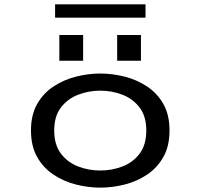

<svg xmlns="http://www.w3.org/2000/svg" viewBox="-20 -849 915 880"><path d="M439.5 11Q385 11 329 -3Q273 -17 226 -48Q179 -79 150.5 -129Q122 -179 122 -251Q122 -323 150.5 -372.8Q179 -422.5 226 -453.2Q273 -484 329 -498Q385 -512 439.5 -512Q494.5 -512 550.5 -498Q606.5 -484 653.2 -453.2Q700 -422.5 728.5 -372.8Q757 -323 757 -251Q757 -179 728.5 -129Q700 -79 653.2 -48Q606.5 -17 550.5 -3Q494.5 11 439.5 11ZM439.5 -67.5Q493 -67.5 541.2 -86Q589.5 -104.5 620 -145Q650.5 -185.5 650.5 -251Q650.5 -316 619.8 -356.2Q589 -396.5 540.8 -415Q492.5 -433.5 439.5 -433.5Q387 -433.5 338.5 -415Q290 -396.5 259.2 -356.2Q228.5 -316 228.5 -251Q228.5 -185.5 259.2 -145Q290 -104.5 338.2 -86Q386.5 -67.5 439.5 -67.5ZM252 -688.5H361V-570.5H252ZM517 -688.5H626V-570.5H517ZM232.5 -768V-829H647V-768Z"/></svg>

Font: Trispace SemiExpanded
Style: Regular
Weight: 400
Width: 6
Designer: Tyler Finck
Foundry: Etcetera Type Company
Version: Version 1.210; ttfautohint (v1.8.3)